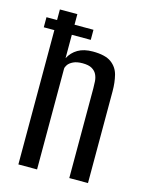

<svg xmlns="http://www.w3.org/2000/svg" viewBox="-100 -692 572 754"><g transform="rotate(15 186.5 -315.0)"><path d="M49 0V-630H120V-451Q133 -476 157 -490Q181 -504 217 -504Q268 -504 292.5 -486Q317 -468 324.5 -438.5Q332 -409 332 -373V0H256V-365Q256 -379 255 -393.5Q254 -408 248 -420.5Q242 -433 228.5 -441Q215 -449 190 -449Q167 -449 152.5 -442Q138 -435 131.5 -425.5Q125 -416 125 -409V0ZM6 -546V-587H197V-546Z"/></g></svg>

Font: Alumni Sans Thin Medium
Style: Regular
Weight: 500
Version: Version 1.018